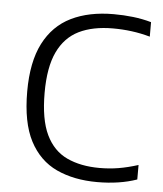

<svg xmlns="http://www.w3.org/2000/svg" viewBox="-47 -644 587 693"><g transform="rotate(5 246.0 -297.5)"><path d="M330.5 7Q246 7 183 -22.2Q120 -51.5 85.2 -118Q50.5 -184.5 50.5 -297Q50.5 -404 85 -471.5Q119.5 -539 183.8 -570.5Q248 -602 337.5 -602Q374 -602 408.2 -598Q442.5 -594 474 -585V-532.5Q440 -542 407 -546.2Q374 -550.5 339.5 -550.5Q266.5 -550.5 216.2 -525.8Q166 -501 139.8 -445.8Q113.5 -390.5 113.5 -298Q113.5 -201.5 140 -146.2Q166.5 -91 216.2 -67.8Q266 -44.5 334.5 -44.5Q370 -44.5 403 -50Q436 -55.5 474 -67.5V-15Q442.5 -4 406.5 1.5Q370.5 7 330.5 7Z"/></g></svg>

Font: Encode Sans SC Light
Style: Regular
Weight: 300
Version: Version 3.002